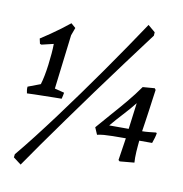

<svg xmlns="http://www.w3.org/2000/svg" viewBox="-90 -799 953 1000"><g transform="rotate(10 387.0 -299.0)"><path d="M53 -254Q51 -263 50 -271.5Q49 -280 50 -289L116 -314Q122 -333 127.5 -360.5Q133 -388 137 -419.5Q141 -451 143.5 -480.5Q146 -510 146 -532L83 -517L75 -520L69 -547Q94 -563 120 -581Q146 -599 171 -617.5Q196 -636 218 -654L242 -633L227 -592L192 -304L243 -291Q242 -284 240 -275Q238 -266 236 -258Q222 -258 197.5 -257.5Q173 -257 145.5 -256.5Q118 -256 93.5 -255.5Q69 -255 53 -254ZM85 117 44 86 46 69Q87 20 133.5 -40Q180 -100 229.5 -166.5Q279 -233 330 -304Q381 -375 431 -446Q481 -517 527.5 -585.5Q574 -654 615 -715L653 -683L652 -665Q593 -586 528.5 -499.5Q464 -413 400 -325Q336 -237 277 -155Q218 -73 168.5 -3Q119 67 85 117ZM590 11 583 5 601 -113Q559 -113 531.5 -112.5Q504 -112 485.5 -110.5Q467 -109 450 -105L434 -142Q466 -180 502.5 -221Q539 -262 575 -305Q611 -348 641 -391L704 -396L710 -388Q707 -368 703 -338.5Q699 -309 694.5 -276Q690 -243 685.5 -213.5Q681 -184 678 -164Q694 -164 714 -166Q734 -168 751 -170L755 -167Q754 -158 749.5 -142Q745 -126 740 -113H672Q671 -102 669.5 -86.5Q668 -71 667 -54Q666 -37 666 -22Q666 -7 667 4ZM504 -164H607L625 -303Q599 -270 566.5 -235Q534 -200 504 -164Z"/></g></svg>

Font: Labrada Medium
Style: Italic
Weight: 500
Italic angle: -7°
Designer: Mercedes Jáuregui
Foundry: Omnibus-Type Team
Version: Version 1.000